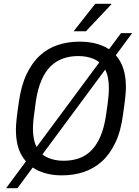

<svg xmlns="http://www.w3.org/2000/svg" viewBox="-20 -916 734 1014"><path d="M304 10Q237 10 183 -14.5Q129 -39 96.5 -92Q64 -145 64 -232Q64 -254 68 -290.5Q72 -327 79 -373Q91 -462 120 -523.5Q149 -585 191.5 -623.5Q234 -662 287 -679Q340 -696 400 -696H405Q472 -696 526.5 -672Q581 -648 613 -594.5Q645 -541 645 -454Q645 -433 641 -396.5Q637 -360 630 -314Q619 -225 589.5 -163Q560 -101 517.5 -63Q475 -25 422 -7.5Q369 10 309 10ZM316 -67Q358 -67 394.5 -79Q431 -91 460 -119Q489 -147 509.5 -193.5Q530 -240 540 -308Q545 -342 548 -365Q551 -388 552.5 -403.5Q554 -419 554.5 -430Q555 -441 555 -450Q555 -514 534 -551Q513 -588 476.5 -604Q440 -620 393 -620Q351 -620 314.5 -607.5Q278 -595 249 -567.5Q220 -540 199.5 -493.5Q179 -447 169 -379Q165 -345 161.5 -322Q158 -299 156.5 -283Q155 -267 154.5 -256.5Q154 -246 154 -237Q154 -174 175 -136.5Q196 -99 233 -83Q270 -67 316 -67ZM12 78 619 -741H678L72 78ZM369 -751 483 -896H568V-893L434 -751Z"/></svg>

Font: Chivo Medium Light
Style: Italic
Weight: 300
Italic angle: -8.05°
Version: Version 2.002